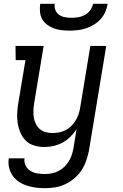

<svg xmlns="http://www.w3.org/2000/svg" viewBox="-20 -760 640 1003"><path d="M216 223Q191 223 167 220Q143 217 120 209.5Q97 202 78 189Q59 176 46 157.5Q33 139 27.5 115.5Q22 92 26 67H108Q105 87 114 105Q123 123 139.5 133Q156 143 175.5 146Q195 149 216 149Q233 149 251 145.5Q269 142 285.5 133.5Q302 125 316 111.5Q330 98 340 81.5Q350 65 355.5 47.5Q361 30 364 13L380 -85Q366 -64 347.5 -45.5Q329 -27 306.5 -15Q284 -3 260 2.5Q236 8 212 8Q184 8 158 0Q132 -8 114 -26Q96 -44 86 -68.5Q76 -93 72 -119.5Q68 -146 70 -174Q72 -202 77 -230L113 -446H62L61 -520H208L158 -218Q155 -199 154.5 -180.5Q154 -162 157 -144.5Q160 -127 168 -111.5Q176 -96 189 -85Q202 -74 219 -69.5Q236 -65 255 -65Q272 -65 289.5 -68.5Q307 -72 322.5 -80Q338 -88 351 -100.5Q364 -113 373.5 -128Q383 -143 389 -159.5Q395 -176 398 -193L452 -520H535L445 25Q440 51 431 77.5Q422 104 407 127.5Q392 151 369.5 170.5Q347 190 321.5 202Q296 214 269 218.5Q242 223 216 223ZM343 -600Q322 -600 301 -602.5Q280 -605 261 -612Q242 -619 226 -631Q210 -643 200.5 -660Q191 -677 189 -698Q187 -719 190 -740H266Q263 -723 269.5 -707Q276 -691 289.5 -682Q303 -673 320 -670Q337 -667 354 -667Q371 -667 389 -670Q407 -673 423.5 -682Q440 -691 451.5 -707Q463 -723 466 -740H542Q539 -719 530 -698Q521 -677 505.5 -660Q490 -643 470 -631Q450 -619 429 -612Q408 -605 386 -602.5Q364 -600 343 -600Z"/></svg>

Font: Iosevka Etoile
Style: Italic
Weight: 400
Italic angle: -9°
Designer: Belleve Invis
Foundry: Belleve Invis
Version: Version 22.1.2; ttfautohint (v1.8.4)